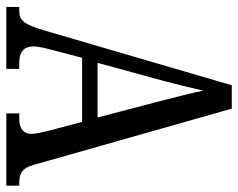

<svg xmlns="http://www.w3.org/2000/svg" viewBox="-93 -661 754 608"><g transform="rotate(90 284.0 -357.0)"><path d="M2 0H198V-41H177C141 -41 127 -59 127 -86C127 -104 134 -129 138 -145L163 -240H366L393 -138C398 -118 404 -93 404 -80C404 -56 389 -41 357 -41H339V0H568V-41H560C527 -41 512 -51 502 -87L324 -714H250L76 -119C57 -55 44 -41 15 -41H2ZM179 -289 234 -490C247 -539 259 -587 267 -624C274 -587 287 -540 302 -480L352 -289Z"/></g></svg>

Font: Noto Serif Myanmar ExtCond
Style: Regular
Weight: 400
Width: 2
Designer: Ben Mitchell and the Monotype Design Team
Foundry: Monotype Imaging Inc.
Version: Version 2.106